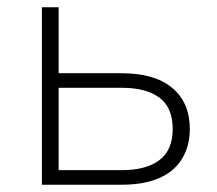

<svg xmlns="http://www.w3.org/2000/svg" viewBox="-20 -507 595 527"><path d="M95 0V-487H141V-306H314Q405 -306 453 -265.5Q501 -225 501 -153Q501 -106 479.5 -71Q458 -36 416.5 -18Q375 0 314 0ZM141 -40H315Q381 -40 417.5 -67.5Q454 -95 454 -153Q454 -212 417.5 -239Q381 -266 315 -266H141Z"/></svg>

Font: Nunito Sans 10pt ExtraLight
Style: Regular
Weight: 250
Designer: Vernon Adams
Foundry: Vernon Adams
Version: Version 3.101;gftools[0.9.27]